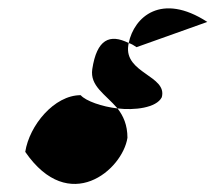

<svg xmlns="http://www.w3.org/2000/svg" viewBox="-20 -562 521 464"><path d="M41 -195C147 -41 276 -151 288 -229C288 -260 278 -282 264 -300C227 -304 187 -318 175 -332C111 -332 51 -259 41 -195ZM203 -395C197 -354 234 -335 264 -300C304 -295 358 -301 371 -327C385 -379 280 -385 290 -452L291 -458C245 -481 214 -467 203 -395ZM291 -458C298 -456 304 -452 310 -448L481 -509C370 -581 304 -521 291 -458Z"/></svg>

Font: Ampere
Style: SCUltCndIta
Weight: 400
Version: Version 1